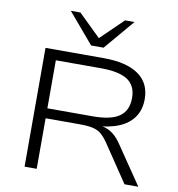

<svg xmlns="http://www.w3.org/2000/svg" viewBox="-99 -1033 1038 1122"><g transform="rotate(10 420.5 -472.0)"><path d="M122 0V-705H467Q602 -705 673.5 -655.5Q745 -606 745 -510Q745 -447 714 -402.5Q683 -358 624 -334Q565 -310 480 -307L490 -315L504 -314Q545 -312 577 -293Q609 -274 637 -235L797 0H715L565 -223Q544 -253 523.5 -270Q503 -287 473 -293.5Q443 -300 396 -300H194V0ZM194 -359H464Q572 -359 621.5 -394.5Q671 -430 671 -504Q671 -577 620.5 -610.5Q570 -644 461 -644H194ZM382 -765 230 -944H287L419 -815L552 -944H608L456 -765Z"/></g></svg>

Font: Nunito Sans 10pt Expanded Light
Style: Regular
Weight: 300
Width: 7
Designer: Vernon Adams
Foundry: Vernon Adams
Version: Version 3.101;gftools[0.9.27]